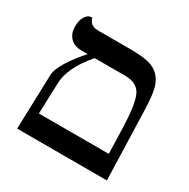

<svg xmlns="http://www.w3.org/2000/svg" viewBox="-132 -681 791 802"><g transform="rotate(30 263.5 -279.5)"><path d="M184.1 -417Q104 -324.2 103 -246.1L98.1 -100.1H435.1L431.2 -231Q427.2 -341.8 407.2 -379.4Q387.2 -417 330.1 -417ZM50.8 0 59.1 -263.2Q60.1 -292 88.1 -335.9Q116.2 -379.9 150.9 -417H120.1Q85 -417 65.9 -437.5Q46.9 -458 46.9 -490.2Q46.9 -521 57.9 -538.1Q68.8 -555.2 80.1 -557.1L90.8 -559.1Q99.6 -523.9 138.2 -523.9H293.9Q350.1 -523.9 383.1 -515.9Q416 -507.8 436 -485.8Q456.1 -463.9 463.6 -430.9Q471.2 -397.9 473.1 -340.8L483.9 0Z"/></g></svg>

Font: Biolilbert
Style: Regular
Weight: 400
Designer: Philipp H. Poll
Foundry: Philipp H. Poll
Version: Version 1.1.0